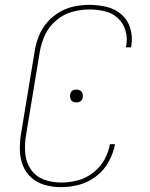

<svg xmlns="http://www.w3.org/2000/svg" viewBox="-20 -763 616 791"><path d="M232 8Q269 8 306.5 -2Q344 -12 376.5 -37Q409 -62 428 -97Q447 -132 454 -169H433Q427 -135 409.5 -104Q392 -73 362.5 -50.5Q333 -28 299 -19.5Q265 -11 232 -11Q194 -11 160.5 -23.5Q127 -36 107 -65.5Q87 -95 84 -131.5Q81 -168 87 -205L144 -550Q150 -586 166 -620Q182 -654 211.5 -679Q241 -704 277 -714Q313 -724 348 -724Q381 -724 412 -716.5Q443 -709 465.5 -688.5Q488 -668 497 -637Q506 -606 500 -574Q500 -571 499 -568H520L521 -575Q527 -611 517 -645.5Q507 -680 481 -703Q455 -726 420 -734.5Q385 -743 348 -743Q317 -743 285.5 -736.5Q254 -730 225 -713Q196 -696 174 -670.5Q152 -645 140 -614.5Q128 -584 123 -553L66 -208Q61 -175 62 -142Q63 -109 75 -79.5Q87 -50 111 -29.5Q135 -9 166.5 -0.5Q198 8 232 8ZM295 -341Q301 -341 306.5 -343Q312 -345 316 -350Q320 -355 321 -361Q322 -370 320 -378Q318 -386 310.5 -390Q303 -394 295 -394Q289 -394 283 -392Q277 -390 273.5 -385Q270 -380 269 -374Q268 -366 270 -357.5Q272 -349 279 -345Q286 -341 295 -341Z"/></svg>

Font: Iosevka Sparkle Thin Oblique
Style: Regular
Weight: 100
Italic angle: -9°
Designer: Belleve Invis
Foundry: Belleve Invis
Version: Version 4.5.0; ttfautohint (v1.8.3)